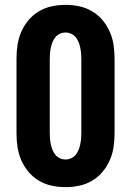

<svg xmlns="http://www.w3.org/2000/svg" viewBox="-20 -763 540 791"><path d="M250 8Q221 8 193 2Q165 -4 140.5 -18.5Q116 -33 97.5 -55Q79 -77 67.5 -103.5Q56 -130 52 -158Q48 -186 48 -215V-520Q48 -549 52 -577Q56 -605 67.5 -631.5Q79 -658 97.5 -680Q116 -702 140.5 -716.5Q165 -731 193 -737Q221 -743 250 -743Q279 -743 307 -737Q335 -731 359.5 -716.5Q384 -702 402.5 -680Q421 -658 432.5 -631.5Q444 -605 448 -577Q452 -549 452 -520V-215Q452 -186 448 -158Q444 -130 432.5 -103.5Q421 -77 402.5 -55Q384 -33 359.5 -18.5Q335 -4 307 2Q279 8 250 8ZM250 -106Q262 -106 273 -111Q284 -116 291.5 -125Q299 -134 303.5 -145Q308 -156 310.5 -168Q313 -180 314 -191.5Q315 -203 315 -215V-520Q315 -532 314 -543.5Q313 -555 310.5 -567Q308 -579 303.5 -590Q299 -601 291.5 -610Q284 -619 273 -624Q262 -629 250 -629Q238 -629 227 -624Q216 -619 208.5 -610Q201 -601 196.5 -590Q192 -579 189.5 -567Q187 -555 186 -543.5Q185 -532 185 -520V-215Q185 -203 186 -191.5Q187 -180 189.5 -168Q192 -156 196.5 -145Q201 -134 208.5 -125Q216 -116 227 -111Q238 -106 250 -106Z"/></svg>

Font: Iosevka SS18 Heavy
Style: Regular
Weight: 900
Monospace: yes
Designer: Belleve Invis
Foundry: Belleve Invis
Version: Version 25.1.1; ttfautohint (v1.8.4)